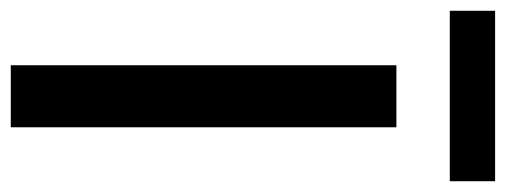

<svg xmlns="http://www.w3.org/2000/svg" viewBox="-336 -627 938 356"><g transform="rotate(90 133.0 -449.0)"><path d="M191 0H76V-715H191ZM291 -814H-25V-898H291Z"/></g></svg>

Font: Wix Madefor Display SemiBold
Style: Regular
Weight: 600
Designer: Dalton Maag Ltd
Foundry: Dalton Maag Ltd
Version: Version 3.100